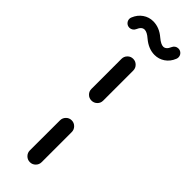

<svg xmlns="http://www.w3.org/2000/svg" viewBox="-273 -672 681 681"><g transform="rotate(45 67.0 -331.5)"><path d="M67.4 0Q55.2 0 46.5 -8.7Q37.8 -17.4 37.8 -29.6L38.1 -180.4Q38.1 -192.6 46.7 -201.3Q55.2 -210 67.4 -210Q79.6 -210 88.3 -201.3Q97 -192.6 97 -180.4V-29.6Q97 -17.4 88.3 -8.7Q79.6 0 67.4 0ZM67.4 -308.9Q55.2 -308.9 46.7 -317.4Q38.1 -325.9 38.1 -338.1V-488.9Q38.1 -501.1 46.7 -509.8Q55.2 -518.5 67.4 -518.5Q79.6 -518.5 88.3 -509.8Q97 -501.1 97 -488.9V-338.1Q97 -325.9 88.3 -317.4Q79.6 -308.9 67.4 -308.9ZM154.8 -657.8Q164.4 -657.8 170.9 -651.3Q177.4 -644.8 177.4 -635.2Q177.4 -631.1 175.6 -626.7Q167 -605.2 149.6 -593.3Q132.2 -581.5 111.1 -581.5Q80.7 -581.5 52.6 -605.2Q35.2 -620.4 23 -620.4Q8.9 -620.4 0.7 -600.7Q-1.9 -594.4 -7.6 -590.6Q-13.3 -586.7 -20 -586.7Q-29.6 -586.7 -36.1 -593.3Q-42.6 -600 -42.6 -609.3Q-42.6 -613.3 -40.7 -617.8Q-31.9 -639.3 -14.6 -651.1Q2.6 -663 23.7 -663Q54.8 -663 82.2 -639.3Q100.4 -624.1 111.9 -624.1Q125.9 -624.1 134.1 -643.7Q136.7 -650 142.2 -653.9Q147.8 -657.8 154.8 -657.8Z"/></g></svg>

Font: 26F Galaxy Sans Medium
Style: Regular
Weight: 500
Designer: C₂₉H₂₅N₃O₅
Version: Version 1.100